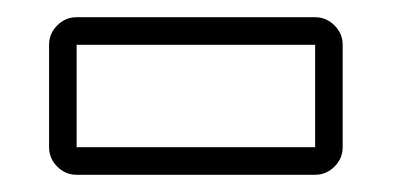

<svg xmlns="http://www.w3.org/2000/svg" viewBox="-20 -472 475 223"><path d="M69 -269Q56 -269 46.5 -278.5Q37 -288 37 -301V-420Q37 -433 46.5 -442.5Q56 -452 69 -452H346Q359 -452 368.5 -442.5Q378 -433 378 -420V-301Q378 -288 368.5 -278.5Q359 -269 346 -269ZM346 -301V-420H69V-301Z"/></svg>

Font: Lichte PostBus
Style: Regular
Weight: 400
Designer: Peter Wiegel
Version: Version 1.001